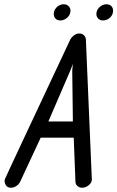

<svg xmlns="http://www.w3.org/2000/svg" viewBox="-20 -883 551 901"><path d="M293 -798Q279 -787 263 -787Q247 -787 238.5 -798Q230 -809 233 -825Q236 -841 249.5 -852Q263 -863 279 -863Q295 -863 304 -852Q313 -841 310 -825Q307 -809 293 -798ZM463 -787Q448 -787 439 -798Q430 -809 433 -825Q436 -841 450 -852Q464 -863 479 -863Q496 -863 504.5 -852Q513 -841 510 -825Q507 -809 493.5 -798Q480 -787 463 -787ZM411 -40Q411 -26 396.5 -14Q382 -2 365 -2Q353 -2 343.5 -10Q334 -18 334 -31L326 -237H171L75 -31Q69 -18 56.5 -10Q44 -2 32 -2Q15 -2 7.5 -14Q0 -26 2 -40Q3 -44 118 -289L310 -698Q317 -710 328.5 -718Q340 -726 352 -726Q365 -726 373.5 -718Q382 -710 383 -698ZM322 -313 319 -552 322 -583 310 -552 207 -313Z"/></svg>

Font: VDS Compensated
Style: Light Italic
Weight: 300
Italic angle: -12°
Designer: artmaker
Foundry: artmaker
Version: Version 1.000 2012 initial release